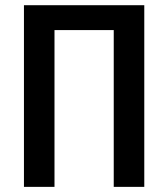

<svg xmlns="http://www.w3.org/2000/svg" viewBox="-20 -728 655 748"><path d="M542.1 0H423.1V-610.8H192.3V0H73.3V-707.7H542.1Z"/></svg>

Font: Fira Code Fixed Medium
Style: Regular
Weight: 500
Monospace: yes
Designer: Carrois Corporate, Edenspiekermann AG, Nikita Prokopov
Foundry: Carrois Corporate, Edenspiekermann AG, Nikita Prokopov
Version: Version 5.002